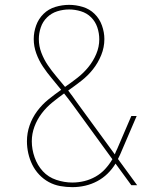

<svg xmlns="http://www.w3.org/2000/svg" viewBox="-20 -763 640 791"><path d="M278 8Q253 8 228 3.5Q203 -1 181 -13Q159 -25 141.5 -43.5Q124 -62 113 -84.5Q102 -107 96.5 -131.5Q91 -156 91 -181Q91 -215 102 -246.5Q113 -278 133 -305Q153 -332 179 -353Q205 -374 232 -393Q213 -417 193.5 -440Q174 -463 157 -488.5Q140 -514 129.5 -543Q119 -572 119 -602Q119 -631 129 -658.5Q139 -686 159.5 -706Q180 -726 208 -734.5Q236 -743 265 -743Q293 -743 321 -734.5Q349 -726 369.5 -706Q390 -686 400 -658Q410 -630 410 -602Q410 -568 397 -536Q384 -504 363 -477.5Q342 -451 315 -430Q288 -409 261 -390Q270 -378 279 -366Q288 -354 296 -342L453 -127Q455 -133 457.5 -138.5Q460 -144 463 -150L521 -285H543L482 -143Q478 -134 474.5 -125.5Q471 -117 466 -108L545 0H521L456 -89Q442 -66 423 -47.5Q404 -29 380.5 -16.5Q357 -4 331 2Q305 8 278 8ZM248 -405Q274 -423 299 -442.5Q324 -462 344 -486.5Q364 -511 376.5 -540.5Q389 -570 389 -601Q389 -626 381 -650Q373 -674 355.5 -691.5Q338 -709 313.5 -716.5Q289 -724 265 -724Q240 -724 216 -716.5Q192 -709 174 -691.5Q156 -674 148 -650Q140 -626 140 -602Q140 -573 150.5 -545.5Q161 -518 177 -494.5Q193 -471 211.5 -449Q230 -427 248 -405ZM278 -11Q303 -11 327.5 -17Q352 -23 374 -35.5Q396 -48 413 -66.5Q430 -85 443 -107L280 -331Q271 -343 262 -355Q253 -367 244 -378Q219 -360 195 -340.5Q171 -321 152 -296Q133 -271 122 -241.5Q111 -212 111 -181Q111 -148 122.5 -115Q134 -82 156.5 -57.5Q179 -33 212 -22Q245 -11 278 -11Z"/></svg>

Font: Iosevka Curly Thin Extended
Style: Regular
Weight: 100
Width: 7
Monospace: yes
Designer: Belleve Invis
Foundry: Belleve Invis
Version: Version 11.1.0; ttfautohint (v1.8.3)